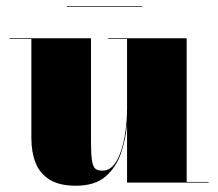

<svg xmlns="http://www.w3.org/2000/svg" viewBox="-20 -582 694 612"><path d="M193 -562H433V-560H193ZM270 -460V-132Q270 -90 273.2 -70Q276.5 -50 284.2 -44Q292 -38 306 -38Q334 -38 351.5 -68.8Q369 -99.5 377 -145.5Q385 -191.5 385 -237V-458H325V-460H575V-2H645V0H385V-186.5Q381 -139.5 365.8 -94.2Q350.5 -49 316.5 -19.5Q282.5 10 222 10Q168.5 10 137.5 -9.8Q106.5 -29.5 93.2 -63.5Q80 -97.5 80 -141V-458H10V-460Z"/></svg>

Font: Bodoni* 96pt Fatface
Style: Regular
Weight: 900
Version: Version 2.3